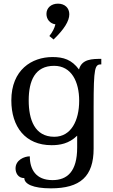

<svg xmlns="http://www.w3.org/2000/svg" viewBox="-20 -780 619 1050"><path d="M262 14C307 14 357 6 402 -38V27C402 159 347 205 267 205C176 205 143 146 143 75C113 75 65 95 65 141C65 165 78 194 113 194C113 226 160 250 258 250C419 250 492 185 492 33V-195C492 -414 499 -428 534 -428V-458C486 -458 427 -458 412 -400C372 -454 327 -468 267 -468C154 -468 42 -398 42 -231C42 -87 118 14 262 14ZM277 -32C169 -32 137 -127 137 -231C137 -338 171 -420 276 -420C371 -420 413 -333 413 -229C413 -121 369 -32 277 -32ZM234 -704C234 -674 254 -651 283 -647C278 -626 268 -606 250 -583L273 -564C331 -620 359 -665 359 -702C359 -737 334 -760 297 -760C260 -760 234 -737 234 -704Z"/></svg>

Font: Milonga
Style: Regular
Weight: 400
Designer: Pablo Impallari, Brenda Gallo, Rodrigo Fuenzalida
Foundry: Pablo Impallari, Brenda Gallo, Rodrigo Fuenzalida
Version: Version 1.000